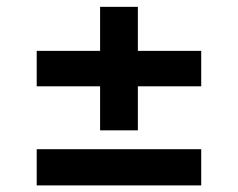

<svg xmlns="http://www.w3.org/2000/svg" viewBox="-20 -577 703 567"><path d="M387.1 -192.1H275.6V-322.1H88.4V-426.8H275.6V-556.8H387.1V-426.8H574.2V-322.1H387.1ZM574.2 -29.5H88.4V-136.4H574.2Z"/></svg>

Font: Linik Sans SemiBold
Style: Regular
Weight: 600
Designer: Fonts by Rasmus Andersson / Changes by Cristiano Sobral with parts from Marc Monis
Foundry: rsms
Version: Version 3.020; ttfautohint (v1.6)